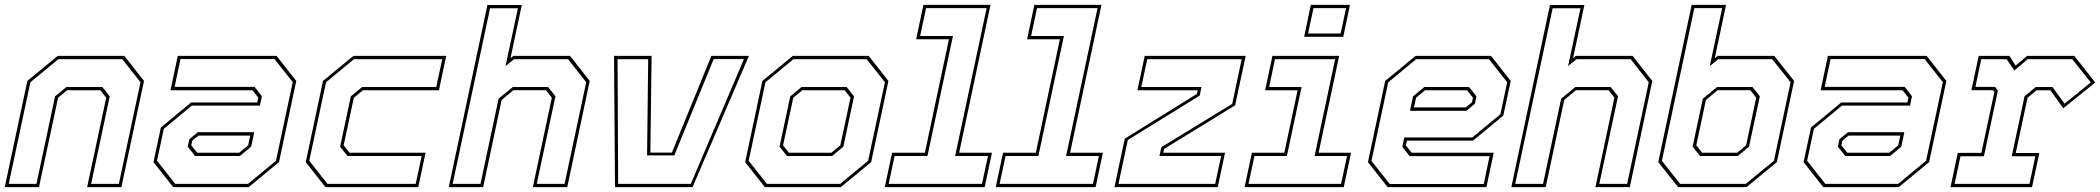

<svg xmlns="http://www.w3.org/2000/svg" viewBox="-22 -770 8642 790"><path d="M-2.5 0 90.5 -437 215.5 -540H489.5L570.5 -437L477.5 0H336.5L415 -368L391 -398.5H254L217 -368L138.5 0ZM14 -13.5H128L204.5 -373.5L251 -412H399L429.5 -373.5L353 -13.5H467L556 -431.5L481 -526.5H218L103 -431.5Z M690.5 0 609.5 -103 640 -245.5 764.5 -348.5H1036.5L1041 -368L1017 -398.5H679.5L709.5 -540H1116L1197 -437L1126 -103L1001 0ZM781 -128 750.5 -166.5 757 -197 792 -226H1024L1011.5 -166.5L965 -128ZM699 -13.5H998.5L1113.5 -108.5L1182.5 -432L1107.5 -527H720.5L696.5 -412.5H1025.5L1055.5 -374L1047.5 -335.5H767.5L652 -240L624 -108.5ZM789.5 -141.5H962L999 -172L1007.5 -212H794.5L769 -191L765 -172Z M1317 0 1236 -103 1307 -437 1432 -540H1814L1784 -398.5H1471L1434 -368L1392 -172L1416 -141.5H1729L1699 0ZM1325.5 -13.5H1688.5L1713 -128H1408L1377.5 -166.5L1421.5 -373.5L1468 -412H1773L1797.5 -526.5H1434.5L1319.5 -431.5L1250.5 -108.5Z M1824.5 0 1983.5 -749.5H2125L2078.5 -530.5L2090 -540H2323.5L2404.5 -437L2312 0H2170.5L2248.5 -368L2224.5 -399H2090.5L2042 -358.5L1966 0ZM1840.5 -13.5H1955L2029.5 -364L2088 -412H2233L2263.5 -374L2186.5 -13.5H2301L2390 -431.5L2315.5 -526.5H2093L2058 -498L2109 -736H1994.5Z M2508.5 0 2504.5 -540H2659L2654 -142H2742.5L2905 -540H3059.5L2827.5 0ZM2521.5 -13.5H2820.5L3039 -527H2914.5L2752.5 -130.5H2640.5L2645 -526.5H2519Z M3125 0 3044 -103 3115 -437 3240 -540H3552.5L3633.5 -437L3562.5 -103L3437.5 0ZM3133.5 -13.5H3435L3550 -108.5L3619 -431.5L3544 -526.5H3242.5L3127.5 -431.5L3058.5 -108.5ZM3216 -128 3185.5 -166.5 3229.5 -373.5 3276 -412H3461.5L3492 -373.5L3448 -166.5L3401.5 -128ZM3224 -141.5H3398.5L3435.5 -172L3477.5 -368L3453.5 -398.5H3279L3242 -368L3200 -172Z M3618.5 0 3648.5 -141.5H3783.5L3882.5 -608.5H3747.5L3777.5 -750H4053.5L3924.5 -141.5H4059.5L4029.5 0ZM3634.5 -13.5H4018.5L4043 -128H3908L4037.5 -736.5H3788.5L3764 -622H3899L3794 -128H3659Z M4075 0 4105 -141.5H4240L4339 -608.5H4204L4234 -750H4510L4381 -141.5H4516L4486 0ZM4091 -13.5H4475L4499.5 -128H4364.5L4494 -736.5H4245L4220.5 -622H4355.5L4250.5 -128H4115.5Z M4580 -13.5H4978L5002.5 -128H4748.5L4756.5 -164.5L5048 -342.5L5087 -526.5H4698.5L4674 -412H4921.5L4914.5 -377L4618.5 -194ZM4563.5 0 4606 -199.5 4902.5 -383.5 4906 -398.5H4658L4688 -540H5103.5L5060 -336.5L4768 -157.5L4764.5 -141.5H5018.5L4988.5 0Z M5344 -618.5 5371.5 -750H5532.5L5505 -618.5ZM5360 -632H5494L5516.5 -736.5H5382.5ZM5099 0 5129 -141.5H5262.5L5317 -398.5H5183.5L5213.5 -540H5488L5403.5 -141.5H5537L5507 0ZM5115 -13.5H5496L5520.5 -128H5387L5471.5 -526.5H5224L5200 -412H5333.5L5273 -128H5139.5Z M6113 -540 6194 -437 6163.5 -294.5 6039 -191.5H5767L5762.5 -172L5786.5 -141.5H6124L6094 0H5687.5L5606.5 -103L5677.5 -437L5802.5 -540ZM6022.5 -412 6053 -373.5 6046.5 -343 6011.5 -314H5779.5L5792 -373.5L5838.5 -412ZM6104.5 -526.5H5805L5690 -431.5L5621 -108L5696 -13H6083L6107 -127.5H5778L5748 -166L5756 -204.5H6036L6151.5 -300L6179.5 -431.5ZM6014 -398.5H5841.5L5804.5 -368L5796 -328H6009L6034.5 -349L6038.5 -368Z M6196.5 0 6355.5 -749.5H6497L6450.5 -530.5L6462 -540H6695.5L6776.5 -437L6684 0H6542.5L6620.5 -368L6596.5 -399H6462.5L6414 -358.5L6338 0ZM6212.5 -13.5H6327L6401.5 -364L6460 -412H6605L6635.5 -374L6558.5 -13.5H6673L6762 -431.5L6687.5 -526.5H6465L6430 -498L6481 -736H6366.5Z M6883 0 6801 -103 6938.5 -750H7080L7033.5 -530.5L7045.5 -540H7278.5L7360 -437L7289 -103L7164 0ZM6973 -128 6942.5 -166.5 6984.5 -364 7043 -412H7188.5L7219 -374L7174.5 -166.5L7128 -128ZM6981.5 -141.5H7125.5L7162.5 -172L7204 -368L7180 -399H7045.5L6997 -358.5L6957.5 -172ZM6891 -13.5H7161L7277 -108.5L7345.5 -431.5L7270 -526.5H7048L7013 -498L7064 -736.5H6949.5L6816 -108.5Z M7480 0 7399 -103 7429.5 -245.5 7554 -348.5H7826L7830.5 -368L7806.5 -398.5H7469L7499 -540H7905.5L7986.5 -437L7915.5 -103L7790.5 0ZM7570.5 -128 7540 -166.5 7546.5 -197 7581.5 -226H7813.5L7801 -166.5L7754.5 -128ZM7488.5 -13.5H7788L7903 -108.5L7972 -432L7897 -527H7510L7486 -412.5H7815L7845 -374L7837 -335.5H7557L7441.5 -240L7413.5 -108.5ZM7579 -141.5H7751.5L7788.5 -172L7797 -212H7584L7558.5 -191L7554.5 -172Z M8003.5 0 8033.5 -141H8130.5L8184 -391.5L8178 -399H8089.5L8119.5 -540H8246L8271.5 -500L8318.5 -540H8513L8599 -430.5L8467.5 -324.5L8414.5 -398.5H8357.5L8320.5 -368L8272 -140.5H8369L8339 0ZM8020.5 -13.5H8328.5L8352.5 -127H8255.5L8308 -373.5L8354.5 -412H8423L8473 -343.5L8580.5 -431L8504.5 -526.5H8321L8266 -480L8234.5 -526.5H8130L8106 -412.5H8187L8198.5 -397L8141 -127H8044.5Z"/></svg>

Font: Tourney Thin
Style: Italic
Weight: 100
Italic angle: -12°
Designer: Tyler Finck
Foundry: Etcetera Type Co
Version: Version 1.015